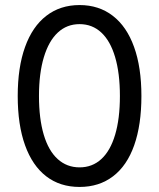

<svg xmlns="http://www.w3.org/2000/svg" viewBox="-20 -737 636 767"><path d="M164.6 -32.7C201.3 -4.4 245.8 9.8 297.9 9.8C349.9 9.8 394.5 -4.4 431.6 -32.7C468.8 -61 496.9 -102.4 516.1 -156.7C535.3 -211.1 544.9 -276.7 544.9 -353.5C544.9 -429.7 535.2 -495 515.6 -549.3C496.1 -603.7 467.8 -645.2 430.7 -673.8C393.6 -702.5 349.3 -716.8 297.9 -716.8C246.4 -716.8 202.1 -702.5 165 -673.8C127.9 -645.2 99.6 -603.7 80.1 -549.3C60.5 -495 50.8 -429.7 50.8 -353.5C50.8 -276.7 60.5 -211.1 80.1 -156.7C99.6 -102.4 127.8 -61 164.6 -32.7ZM384.8 -101.6C360.7 -79.4 331.7 -68.4 297.9 -68.4C264 -68.4 234.9 -79.4 210.4 -101.6C186 -123.7 167.5 -156.1 154.8 -198.7C142.1 -241.4 135.7 -293 135.7 -353.5C135.7 -414.1 142.3 -465.8 155.3 -508.8C168.3 -551.8 186.8 -584.5 210.9 -606.9C235 -629.4 264 -640.6 297.9 -640.6C331.7 -640.6 360.7 -629.4 384.8 -606.9C408.9 -584.5 427.2 -551.8 439.9 -508.8C452.6 -465.8 459 -414.1 459 -353.5C459 -293 452.6 -241.4 439.9 -198.7C427.2 -156.1 408.9 -123.7 384.8 -101.6Z"/></svg>

Font: Pretendard Variable
Style: Regular
Weight: 400
Designer: Base glyphs from Inter by Rasmus Andersson; Hangeul glyphs from Noto Sans CJK(Source Han Sans) by Jang Soo-young and Kan
Foundry: Kil Hyung-jin
Version: Version 1.309;Glyphs 3.2 (3225)